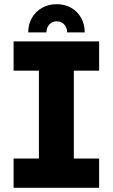

<svg xmlns="http://www.w3.org/2000/svg" viewBox="-20 -898 539 918"><path d="M251 -878Q290 -878 320.5 -860.5Q351 -843 368 -812.5Q385 -782 385 -743H301Q301 -766 287 -781Q273 -796 251 -796Q230 -796 216 -781Q202 -766 202 -743H115Q115 -782 132.5 -812.5Q150 -843 181 -860.5Q212 -878 251 -878ZM45 0V-140H166V-560H45V-700H454V-560H333V-140H454V0Z"/></svg>

Font: MuseoModerno Thin
Style: Bold
Weight: 700
Version: Version 1.003